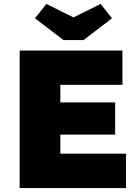

<svg xmlns="http://www.w3.org/2000/svg" viewBox="-20 -957 708 977"><path d="M80 0V-700H603V-525H287V-175H621V0ZM183 -272V-436H566V-272ZM303 -753 158 -864 216 -937 369 -861H339L492 -937L550 -864L405 -753Z"/></svg>

Font: Lexend Deca Black
Style: Regular
Weight: 900
Designer: Bonnie Shaver-Troup, Thomas Jockin
Foundry: Lexend
Version: Version 1.007